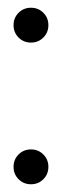

<svg xmlns="http://www.w3.org/2000/svg" viewBox="-20 -468 160 496"><path d="M60 -358Q41 -358 28 -371Q15 -384 15 -403Q15 -422 28 -435Q41 -448 60 -448Q79 -448 92 -435Q105 -422 105 -403Q105 -384 92 -371Q79 -358 60 -358ZM60 8Q41 8 28 -5Q15 -18 15 -37Q15 -56 28 -69Q41 -82 60 -82Q79 -82 92 -69Q105 -56 105 -37Q105 -18 92 -5Q79 8 60 8Z"/></svg>

Font: Epunda Slab Light
Style: Regular
Weight: 300
Designer: Simon Atzbach
Foundry: typofactur
Version: Version 1.102